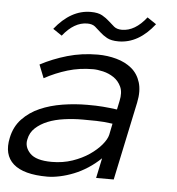

<svg xmlns="http://www.w3.org/2000/svg" viewBox="-74 -670 669 727"><g transform="rotate(5 260.0 -307.0)"><path d="M-22 -123Q-13.2 -166 14.4 -195.1Q42 -224.1 80.6 -241Q119.1 -257.8 166 -265.4Q212.9 -272.9 259.8 -272.9Q277.8 -272.9 292 -272.5Q306.2 -272 319.1 -271Q332 -270 344.5 -268.6Q356.9 -267.1 373 -265.1L379.9 -297.9Q387.2 -331.1 377.2 -352.5Q367.2 -374 348.6 -386.5Q330.1 -398.9 308.1 -404.1Q286.1 -409.2 270 -409.2Q218.8 -409.2 173.3 -395.5Q127.9 -381.8 85.9 -358.9L65.9 -409.2Q112.8 -434.1 167.5 -450Q222.2 -465.8 283.2 -465.8Q319.8 -465.8 354 -456.3Q388.2 -446.8 412.1 -427Q436 -407.2 446 -375Q456.1 -342.8 446.8 -297.9L383.8 0H316.9L333 -76.2Q310.1 -54.2 284.4 -37.6Q258.8 -21 232.4 -10.5Q206.1 0 179.9 5.6Q153.8 11.2 131.8 11.2Q42 11.2 2.9 -23.4Q-36.1 -58.1 -22 -123ZM144 -45.9Q186 -45.9 222.4 -58.3Q258.8 -70.8 285.9 -89.4Q313 -107.9 330.6 -128.9Q348.1 -149.9 352.1 -167L360.8 -210Q329.1 -214.8 299.1 -215.3Q269 -215.8 247.1 -215.8Q210.9 -215.8 176.5 -210.9Q142.1 -206.1 115 -195.1Q87.9 -184.1 68.8 -166.5Q49.8 -148.9 44.9 -123Q38.1 -94.2 61 -70.1Q84 -45.9 144 -45.9ZM492.2 -599.6Q432.1 -522.5 356 -522.5Q328.1 -522.5 312 -531.5Q295.9 -540.5 284.9 -551Q273.9 -561.5 262.9 -570.6Q252 -579.6 232.9 -579.6Q183.1 -579.6 140.1 -525.4L106 -548.3Q167 -624.5 242.2 -624.5Q270 -624.5 285.9 -615.5Q301.8 -606.4 313 -595.9Q324.2 -585.4 335.2 -576.4Q346.2 -567.4 365.2 -567.4Q415 -567.4 458 -622.6Z"/></g></svg>

Font: Anonymous Pro
Style: Italic
Weight: 400
Italic angle: -12°
Monospace: yes
Designer: Mark Simonson
Version: Version 1.003